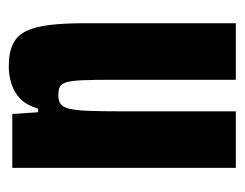

<svg xmlns="http://www.w3.org/2000/svg" viewBox="-80 -478 558 438"><g transform="rotate(-90 199.0 -259.0)"><path d="M35 0V-510H158L162 -451H170Q178 -477 192 -491Q206 -505 225.5 -511.5Q245 -518 267 -518Q298 -518 317.5 -508.5Q337 -499 347 -478.5Q357 -458 361 -425Q365 -392 365 -344V0H236V-281Q236 -324 235 -349Q234 -374 230.5 -386Q227 -398 220 -401.5Q213 -405 201 -405Q188 -405 180.5 -399.5Q173 -394 169.5 -378Q166 -362 165 -332Q164 -302 164 -253V0Z"/></g></svg>

Font: Saira ExtraCondensed ExtraBold
Style: Regular
Weight: 800
Width: 2
Designer: Hector Gatti with collaboration of the Omnibus-Type team
Foundry: Omnibus-Type
Version: Version 1.101